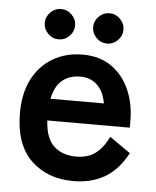

<svg xmlns="http://www.w3.org/2000/svg" viewBox="-50 -709 621 763"><g transform="rotate(5 260.5 -327.5)"><path d="M271 11Q166 11 101 -52.5Q36 -116 36 -241Q36 -319 65 -375.5Q94 -432 146 -462.5Q198 -493 265 -493Q332 -493 379 -460.5Q426 -428 451 -372Q476 -316 476 -246V-220H147Q151 -148 185 -117.5Q219 -87 273 -87Q320 -87 350 -109.5Q380 -132 402 -177L485 -119Q448 -50 394.5 -19.5Q341 11 271 11ZM152 -307H365Q357 -354 330.5 -379.5Q304 -405 263 -405Q219 -405 190.5 -381Q162 -357 152 -307ZM357 -545Q332 -545 314 -563Q296 -581 296 -606Q296 -630 314 -648Q332 -666 357 -666Q381 -666 399 -648Q417 -630 417 -606Q417 -581 399 -563Q381 -545 357 -545ZM163 -545Q139 -545 121 -563Q103 -581 103 -606Q103 -630 121 -648Q139 -666 163 -666Q188 -666 206 -648Q224 -630 224 -606Q224 -581 206 -563Q188 -545 163 -545Z"/></g></svg>

Font: Zen Kaku Gothic Antique
Style: Bold
Weight: 700
Designer: Yoshimichi Ohira
Foundry: Positype
Version: Version 1.001